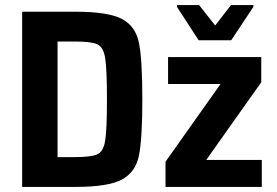

<svg xmlns="http://www.w3.org/2000/svg" viewBox="-20 -734 1088 754"><path d="M67 -688H276Q404 -688 458 -660Q512 -632 525.5 -566.5Q539 -501 539 -344Q539 -188 525.5 -122.5Q512 -57 458 -28.5Q404 0 276 0H67ZM400 -344Q400 -463 393 -506Q386 -549 362.5 -560Q339 -571 272 -571H206V-117H272Q339 -117 362.5 -128Q386 -139 393 -181.5Q400 -224 400 -344ZM630 0V-99L846 -404H640V-510H1006V-411L790 -106H1008V0ZM760 -576 675 -707V-714H762L825 -634L887 -714H975V-707L888 -576Z"/></svg>

Font: Saira Semi Condensed SemiBold
Style: Regular
Weight: 600
Width: 4
Designer: Hector Gatti with collaboration of the Omnibus-Type team
Foundry: Omnibus-Type
Version: Version 1.001; ttfautohint (v1.8)